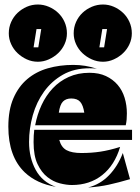

<svg xmlns="http://www.w3.org/2000/svg" viewBox="-20 -824 622 852"><path d="M136 -268Q145 -316 164.5 -358Q184 -400 214 -432Q244 -464 285 -482.5Q326 -501 377 -501Q419 -501 450 -486.5Q481 -472 502 -447.5Q523 -423 533 -390Q543 -357 543 -321Q543 -306 542 -294Q541 -282 538 -268ZM566 -248V-203H243Q252 -170 275.5 -157.5Q299 -145 341 -145Q386 -145 425.5 -151Q465 -157 513 -172Q489 -91 433.5 -47Q378 -3 299 -3Q275 -3 245.5 -10.5Q216 -18 190 -38.5Q164 -59 146.5 -96Q129 -133 129 -193Q129 -225 132 -248ZM90 -59Q17 -129 17 -262Q17 -336 39.5 -388Q62 -440 101 -473Q140 -506 192.5 -521Q245 -536 305 -536Q359 -536 410 -519Q405 -520 396 -520.5Q387 -521 377 -521Q309 -521 259 -492.5Q209 -464 175.5 -417.5Q142 -371 125.5 -312.5Q109 -254 109 -194Q109 -124 138.5 -70Q168 -16 228 5Q143 -9 90 -59ZM557 -29Q506 -14 463 -4.5Q420 5 371 8Q425 -6 464 -46.5Q503 -87 525 -145ZM354 -324Q349 -357 336 -372Q323 -387 296 -387Q273 -387 259.5 -373.5Q246 -360 241 -324ZM565 -676Q565 -651 554.5 -628Q544 -605 526 -588Q508 -571 485 -560.5Q462 -550 437 -550Q411 -550 387.5 -560.5Q364 -571 346 -588Q328 -605 317.5 -628Q307 -651 307 -676Q307 -703 317.5 -726.5Q328 -750 346 -767Q364 -784 387.5 -794Q411 -804 437 -804Q462 -804 485 -794Q508 -784 526 -767Q544 -750 554.5 -726.5Q565 -703 565 -676ZM277 -676Q277 -651 266.5 -628Q256 -605 238 -588Q220 -571 196.5 -560.5Q173 -550 148 -550Q122 -550 99 -560.5Q76 -571 58 -588Q40 -605 29.5 -628Q19 -651 19 -676Q19 -703 29.5 -726.5Q40 -750 58 -767Q76 -784 99 -794Q122 -804 148 -804Q173 -804 196.5 -794Q220 -784 238 -767Q256 -750 266.5 -726.5Q277 -703 277 -676ZM142 -695 129 -614H150L163 -695ZM434 -695 421 -614H442L455 -695Z"/></svg>

Font: J.M. Nexus Grotesque
Style: Regular
Weight: 900
Designer: deFharo
Foundry: deFharo
Version: Version 3.003